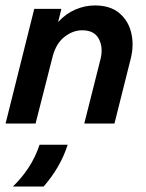

<svg xmlns="http://www.w3.org/2000/svg" viewBox="-21 -449 530 698"><path d="M-0.7 0 103.5 -416.7H202.1L190.3 -368.8Q218.1 -399.3 252.8 -414.2Q287.5 -429.2 323.6 -429.2Q379.9 -429.2 412.8 -401.4Q445.8 -373.6 456.2 -329.2Q466.7 -284.7 454.2 -235.4L395.1 0H285.4L344.4 -234Q354.9 -275.7 338.5 -307.3Q322.2 -338.9 277.8 -338.9Q243.8 -338.9 213.2 -314.9Q182.6 -291 170.1 -242.4L108.3 0ZM25.7 229.2Q57.6 198.6 82.6 160.8Q107.6 122.9 122.9 77.1H225Q211.8 118.8 189.6 156.9Q167.4 195.1 137.5 229.2Z"/></svg>

Font: Afacad SemiBold
Style: Italic
Weight: 600
Italic angle: -14°
Designer: Kristian Moeller
Foundry: Dicotype
Version: Version 1.000